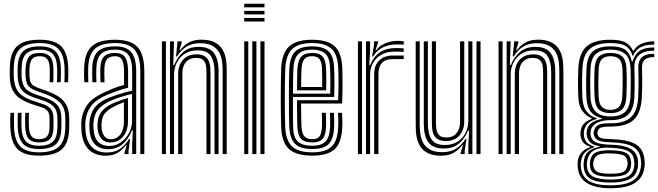

<svg xmlns="http://www.w3.org/2000/svg" viewBox="-20 -820 3504 1022"><path d="M187 8.5Q109 8.5 73.6 -26.2Q38.2 -61 35 -141.2Q34.2 -160.2 34.2 -181.2Q34.2 -202.2 35.5 -219.5H55.2Q54.2 -203.2 54.1 -182Q54 -160.8 54.8 -142.2Q57.5 -71 88.4 -40.1Q119.2 -9.2 187 -9.2Q262 -9.2 294.1 -39.6Q326.2 -70 327.2 -138.5Q327.8 -147.2 327.8 -155.1Q327.8 -163 327.8 -171.1Q327.8 -179.2 327.8 -187.8Q327.8 -245 300.2 -273.1Q272.8 -301.2 222 -319L179 -334.2Q154.2 -343 141.2 -352.8Q128.2 -362.5 122.9 -376.9Q117.5 -391.2 116 -413.8Q115.2 -423.5 115.4 -434.1Q115.5 -444.8 116 -456.2Q118.8 -500 135.1 -519.1Q151.5 -538.2 191.8 -538.2Q226.2 -538.2 244.5 -520.8Q262.8 -503.2 264.2 -457.2Q264.8 -445 264.6 -425Q264.5 -405 263.8 -382.2H244Q244.8 -404 245 -423Q245.2 -442 244.8 -456.2Q243.5 -491 230.9 -505.9Q218.2 -520.8 191.8 -520.8Q162.8 -520.8 150.6 -505.8Q138.5 -490.8 137 -456.2Q136.5 -444.5 136.4 -434.9Q136.2 -425.2 137 -413.8Q138.2 -392.8 143.6 -381.2Q149 -369.8 159.4 -363.5Q169.8 -357.2 185 -351.5L227 -336.5Q262.5 -324 289.9 -307Q317.2 -290 332.9 -262Q348.5 -234 348.5 -187.8Q348.5 -179 348.6 -171Q348.8 -163 348.6 -155.1Q348.5 -147.2 348.2 -138.5Q347.2 -61.2 310.6 -26.4Q274 8.5 187 8.5ZM187 -26.8Q128.5 -26.8 102.8 -54.2Q77 -81.8 74.5 -143Q74 -160.2 73.9 -180.1Q73.8 -200 75 -219.5H95Q93.8 -200 93.8 -179.6Q93.8 -159.2 94.2 -144Q96.2 -90.8 117.9 -67.5Q139.5 -44.2 187 -44.2Q240.5 -44.2 262.5 -67Q284.5 -89.8 285.5 -138.8Q285.8 -152 285.8 -163.4Q285.8 -174.8 285.8 -187.8Q285.8 -228.5 267.9 -249.9Q250 -271.2 211.8 -284L166.8 -299.2Q134 -310.2 114.2 -324Q94.5 -337.8 85.1 -359Q75.8 -380.2 74 -413.8Q73.8 -426 73.9 -435.9Q74 -445.8 74 -456.2Q74.8 -518.2 101.6 -545.8Q128.5 -573.2 191.8 -573.2Q249.2 -573.2 275.2 -546.9Q301.2 -520.5 303.8 -459.5Q304.2 -443.8 304.2 -425Q304.2 -406.2 303 -382.2H283.2Q284.2 -406.2 284.4 -424.5Q284.5 -442.8 284 -459.2Q282 -513.2 259.1 -534.5Q236.2 -555.8 191.8 -555.8Q140 -555.8 117.8 -532.4Q95.5 -509 95 -456.2Q95 -445.2 94.8 -435.5Q94.5 -425.8 95 -413.8Q96.8 -384.5 104.8 -366.5Q112.8 -348.5 129.4 -337.1Q146 -325.8 172.8 -316.5L216.8 -301.5Q263 -285.8 284.9 -261Q306.8 -236.2 306.8 -187.8Q306.8 -174.8 306.8 -163.1Q306.8 -151.5 306.5 -138.8Q305.5 -79.8 278.4 -53.2Q251.2 -26.8 187 -26.8ZM187 -61.8Q150.5 -61.8 133.1 -80.9Q115.8 -100 114 -145Q113.5 -160.2 113.5 -180Q113.5 -199.8 114.5 -219.5H134.2Q133.2 -202 133.2 -182.5Q133.2 -163 133.8 -146.5Q135 -110.5 147.5 -94.9Q160 -79.2 187 -79.2Q217.8 -79.2 230.2 -93.8Q242.8 -108.2 243.5 -139Q244 -152 244 -163.4Q244 -174.8 244 -187.8Q244 -216.5 232.9 -229.5Q221.8 -242.5 201.2 -249L154.5 -264.2Q118.8 -276 91.4 -292.6Q64 -309.2 48.4 -337.9Q32.8 -366.5 32.2 -413.5Q32 -426.8 32.1 -437.2Q32.2 -447.8 32.2 -456.5Q32.8 -537.2 69.5 -572.9Q106.2 -608.5 191.8 -608.5Q269.5 -608.5 304.8 -574.4Q340 -540.2 343.2 -461.2Q343.8 -443.8 343.6 -422.8Q343.5 -401.8 342.5 -382.2H322.8Q323.8 -399.8 324 -421.1Q324.2 -442.5 323.5 -460Q320.5 -530.2 289.9 -560.5Q259.2 -590.8 191.8 -590.8Q117.5 -590.8 85.6 -559.2Q53.8 -527.8 53.2 -456.5Q53 -445.2 52.9 -435.5Q52.8 -425.8 53.2 -413.5Q54.8 -374.5 66.4 -349.6Q78 -324.8 101.2 -309.1Q124.5 -293.5 160.5 -281.8L206.5 -266.8Q239.8 -255.5 252.2 -237.4Q264.8 -219.2 264.8 -187.8Q264.8 -180 264.9 -172.1Q265 -164.2 264.9 -156.1Q264.8 -148 264.5 -138.8Q263.8 -98.5 246.1 -80.1Q228.5 -61.8 187 -61.8Z M726.8 0V-439.5Q726.8 -520.5 695.8 -555.6Q664.8 -590.8 592.8 -590.8Q518.8 -590.8 485.5 -560.5Q452.2 -530.2 449.5 -460.2Q449 -442.5 449 -422.4Q449 -402.2 450.2 -382.2H429Q427.5 -403 427.4 -421.6Q427.2 -440.2 428 -461.2Q431 -540.5 469.6 -574.5Q508.2 -608.5 592.8 -608.5Q648.5 -608.5 682.8 -591.4Q717 -574.2 732.6 -537.1Q748.2 -500 748.2 -439.5V0ZM561.2 -43Q597 -43 624.2 -62.8Q651.5 -82.5 667.1 -113Q682.8 -143.5 682.8 -175V-319.8Q657.8 -314.8 627.5 -305.2Q597.2 -295.8 568.5 -283.5Q525 -264.2 502.2 -236.4Q479.5 -208.5 477.2 -161.2Q476.8 -152 477.4 -143.5Q478 -135 478.5 -127.2Q481.5 -86 503.1 -64.5Q524.8 -43 561.2 -43ZM566.5 -61.8Q536.2 -61.8 520.1 -81.4Q504 -101 500 -129Q499.2 -136.8 498.9 -145.2Q498.5 -153.8 498.8 -159.2Q501 -200 519.4 -224.6Q537.8 -249.2 575.5 -267Q594 -275.8 616.8 -284.1Q639.5 -292.5 661.2 -298.5V-173Q661.2 -143.5 650.5 -118.1Q639.8 -92.8 618.8 -77.2Q597.8 -61.8 566.5 -61.8ZM569.5 -79Q592.8 -79 608.4 -91.8Q624 -104.5 631.8 -125.4Q639.5 -146.2 639.5 -171.2V-275.8Q622.2 -269.5 608 -263.2Q593.8 -257 582.5 -250.5Q550 -233 535.6 -212.9Q521.2 -192.8 520.5 -159.5Q520.2 -152.5 520.4 -145.5Q520.5 -138.5 521.5 -131Q524 -111 535.6 -95Q547.2 -79 569.5 -79ZM540.8 8.8Q484.8 8.8 451.8 -24.9Q418.8 -58.5 413.8 -121.8Q413 -134 412.6 -147.2Q412.2 -160.5 412.8 -168.8Q417 -226.2 447.1 -265.2Q477.2 -304.2 546.5 -333.2Q564.8 -341.5 578.6 -347.4Q592.5 -353.2 606.9 -358.1Q621.2 -363 640.2 -367.8V-439.5Q640.2 -480.8 630.1 -500.8Q620 -520.8 592.8 -520.8Q562.8 -520.8 549.9 -505.4Q537 -490 535.8 -456.5Q535.5 -446 535.4 -426Q535.2 -406 536.2 -382.2H514.8Q513.8 -408.5 513.9 -426.6Q514 -444.8 514.2 -458.8Q516 -502.8 535.2 -520.5Q554.5 -538.2 592.8 -538.2Q631.5 -538.2 646.6 -514.4Q661.8 -490.5 661.8 -439.5V-353Q630 -345.2 604.6 -336.2Q579.2 -327.2 553.8 -316.8Q490.8 -290.8 464.5 -254.9Q438.2 -219 434.2 -167Q433.8 -157.5 434.1 -146.1Q434.5 -134.8 435.2 -123.5Q439.8 -67.2 468.9 -37.8Q498 -8.2 547.2 -8.2Q591.8 -8.2 620.6 -29Q649.5 -49.8 667.2 -80.5H672.2L664.2 -17V0H642.8L642.5 -4.2L654 -46.8H650Q629 -19.5 604.2 -5.4Q579.5 8.8 540.8 8.8ZM683.5 0.2V-52L687 -126H682.2Q664.5 -81.2 633.5 -53.4Q602.5 -25.5 553.5 -25.8Q512.2 -26 486.4 -51Q460.5 -76 456.8 -125.2Q456.2 -135 455.8 -145.6Q455.2 -156.2 455.8 -165Q459.2 -212.5 482.5 -245.1Q505.8 -277.8 561.2 -300.2Q582.8 -308.5 604.5 -315.8Q626.2 -323 646.4 -328.6Q666.5 -334.2 683.5 -337.5V-439.5Q683.5 -501.8 662.6 -528.8Q641.8 -555.8 592.8 -555.8Q541.5 -555.8 518.1 -533.2Q494.8 -510.8 492.8 -459.2Q492.2 -441.8 492.2 -422Q492.2 -402.2 493.2 -382.2H471.8Q470.8 -403.2 470.6 -423.1Q470.5 -443 471 -459.8Q473.5 -520.5 501.8 -546.9Q530 -573.2 592.8 -573.2Q653 -573.2 679 -542.2Q705 -511.2 705 -439.5V0.2Z M1165.2 0V-440.8Q1165.2 -459.8 1163 -485.1Q1160.8 -510.5 1149.9 -534.4Q1139 -558.2 1114.4 -574.1Q1089.8 -590 1044.8 -590Q1002.2 -590 973 -572Q943.8 -554 922.2 -519.5H917L925.2 -600H946.8L947 -592L935.2 -553.2H939.2Q960.2 -580.2 986.5 -594.5Q1012.8 -608.8 1051.5 -608.8Q1092.5 -608.8 1118.4 -596.6Q1144.2 -584.5 1158.4 -565Q1172.5 -545.5 1178.5 -523.2Q1184.5 -501 1185.6 -480.1Q1186.8 -459.2 1186.8 -444.8V0ZM841.8 0V-600H863.2V0ZM928.2 0V-427Q928.2 -456.8 939.5 -480.1Q950.8 -503.5 972.6 -517.1Q994.5 -530.8 1025.8 -530.8Q1053.8 -530.8 1069.1 -520.8Q1084.5 -510.8 1091.2 -495.4Q1098 -480 1099.2 -463.2Q1100.5 -446.5 1100.5 -432.5V0H1079V-431.2Q1079 -447.2 1077.1 -466Q1075.2 -484.8 1063.5 -498.2Q1051.8 -511.8 1022.5 -511.8Q999.5 -511.8 983.4 -501.4Q967.2 -491 959 -472.5Q950.8 -454 950.8 -429V0ZM884.8 0V-600H906.2L902.2 -474H907.2Q925.8 -519.8 958.1 -545.4Q990.5 -571 1038.5 -570.5Q1095.2 -570.2 1119.4 -537.1Q1143.5 -504 1143.5 -439.2V0H1122V-436.5Q1122 -489 1103.4 -520.4Q1084.8 -551.8 1030.8 -551.8Q990.2 -551.8 962.5 -533.2Q934.8 -514.8 920.6 -485.8Q906.5 -456.8 906.5 -425.2V0Z M1280 -781V-800H1388V-781ZM1280 -705.5V-724.5H1388V-705.5ZM1280 -743.2V-762.2H1388V-743.2ZM1366.2 0V-600H1388V0ZM1280 0V-600H1301.5V0ZM1323 0V-600H1344.8V0Z M1642.5 8.5Q1558 8.5 1519.2 -25.9Q1480.5 -60.2 1476.8 -141Q1475.8 -169 1475.1 -210.6Q1474.5 -252.2 1474.5 -298.1Q1474.5 -344 1475.1 -386Q1475.8 -428 1476.8 -457Q1481.2 -539 1520.2 -573.8Q1559.2 -608.5 1641.2 -608.5Q1722.5 -608.5 1760.4 -574.8Q1798.2 -541 1801.8 -461Q1802.5 -444 1802.9 -422.2Q1803.2 -400.5 1803.2 -375.5Q1803.2 -350.5 1802.8 -323.5Q1802.2 -296.5 1800.8 -269H1582.5Q1582.8 -246.8 1583 -224.8Q1583.2 -202.8 1583.6 -183.4Q1584 -164 1584.5 -149.2Q1586.5 -111.8 1599.2 -95.5Q1612 -79.2 1642.5 -79.2Q1669.5 -79.2 1680.8 -94.1Q1692 -109 1693.8 -146.2Q1694.5 -158 1694.2 -176.9Q1694 -195.8 1692.8 -219.5H1714.5Q1715.5 -195.8 1715.8 -176.9Q1716 -158 1715.5 -145.2Q1713.5 -99.2 1696.9 -80.5Q1680.2 -61.8 1642.5 -61.8Q1601 -61.8 1582.8 -81.1Q1564.5 -100.5 1562.8 -147Q1562.2 -163.8 1561.8 -187Q1561.2 -210.2 1561.1 -236.1Q1561 -262 1561 -286.5H1780Q1781 -310.2 1781.4 -334.2Q1781.8 -358.2 1781.8 -381Q1781.8 -403.8 1781.4 -423.9Q1781 -444 1780.2 -460Q1776.8 -532 1743.8 -561.4Q1710.8 -590.8 1641.2 -590.8Q1569 -590.8 1535.8 -559.5Q1502.5 -528.2 1498.5 -455.8Q1497.2 -425.8 1496.6 -383.5Q1496 -341.2 1496 -296Q1496 -250.8 1496.6 -210.2Q1497.2 -169.8 1498.2 -143Q1501.8 -71.2 1534.9 -40.2Q1568 -9.2 1642.5 -9.2Q1713.8 -9.2 1745.2 -39.8Q1776.8 -70.2 1780.2 -142Q1780.8 -153 1780.8 -166Q1780.8 -179 1780.4 -192.6Q1780 -206.2 1779.2 -219.5H1800.8Q1801.8 -201.2 1802.2 -180.1Q1802.8 -159 1801.8 -141.2Q1798.2 -60.5 1761.5 -26Q1724.8 8.5 1642.5 8.5ZM1642.5 -26.8Q1580 -26.8 1551.5 -53.4Q1523 -80 1519.8 -143.8Q1518.8 -171.8 1518.2 -212.8Q1517.8 -253.8 1517.8 -299.1Q1517.8 -344.5 1518.2 -385.6Q1518.8 -426.8 1520 -454.2Q1523.5 -519 1551.9 -546.1Q1580.2 -573.2 1641.2 -573.2Q1699.5 -573.2 1727.6 -548Q1755.8 -522.8 1758.5 -459.5Q1759.5 -442.2 1759.9 -418Q1760.2 -393.8 1760.1 -364.8Q1760 -335.8 1759 -304H1539.5Q1539.2 -256.8 1539.5 -220.5Q1539.8 -184.2 1540.2 -145.5Q1541 -91 1564.2 -67.6Q1587.5 -44.2 1642.5 -44.2Q1689 -44.2 1711.6 -65.6Q1734.2 -87 1737 -143.2Q1737.5 -158.8 1737.2 -178.1Q1737 -197.5 1736 -219.5H1757.5Q1758.5 -199.2 1758.9 -179.6Q1759.2 -160 1758.5 -142.8Q1755.8 -79.5 1729.2 -53.1Q1702.8 -26.8 1642.5 -26.8ZM1539.5 -321.5H1737.8Q1738.5 -349.5 1738.5 -375Q1738.5 -400.5 1738.1 -422Q1737.8 -443.5 1737 -459Q1734.5 -514.8 1710.5 -535.2Q1686.5 -555.8 1641.2 -555.8Q1591.8 -555.8 1568.1 -532.6Q1544.5 -509.5 1541.5 -453Q1540.8 -435 1540.2 -398.5Q1539.8 -362 1539.5 -321.5ZM1561 -339.2Q1561.2 -357 1561.5 -376.8Q1561.8 -396.5 1562.1 -415.9Q1562.5 -435.2 1563 -451.8Q1565.5 -499 1583.8 -518.6Q1602 -538.2 1641.2 -538.2Q1679.8 -538.2 1696.6 -519.5Q1713.5 -500.8 1715.5 -457Q1716 -445.8 1716.4 -427.5Q1716.8 -409.2 1716.8 -386.5Q1716.8 -363.8 1716.2 -339.2ZM1583 -356.8H1694.8Q1695 -377.2 1695 -396.6Q1695 -416 1694.6 -431.6Q1694.2 -447.2 1693.8 -456.2Q1692.2 -491.5 1680.1 -506.1Q1668 -520.8 1641.2 -520.8Q1612.5 -520.8 1599.5 -505Q1586.5 -489.2 1584.8 -450.8Q1584.2 -437.8 1583.9 -423.1Q1583.5 -408.5 1583.2 -392.1Q1583 -375.8 1583 -356.8Z M1928.2 0V-600H1949.8L1950 -548L1945.8 -474H1950.8Q1969.5 -520 2003 -542.1Q2036.5 -564.2 2084.2 -564.2Q2096.5 -564.2 2109.4 -563.9Q2122.2 -563.5 2128.8 -562.8V-544Q2121.5 -544.5 2107.4 -544.9Q2093.2 -545.2 2080.2 -545.2Q2037.2 -545.2 2008.1 -527.8Q1979 -510.2 1964.5 -482.8Q1950 -455.2 1950 -425.2V0ZM1885.2 0V-600H1906.8V0ZM1971.8 0V-427Q1971.8 -472.2 1998.8 -498.4Q2025.8 -524.5 2070.8 -524.5Q2085.5 -524.5 2100.4 -524.5Q2115.2 -524.5 2128.8 -524.5V-505.2Q2115.5 -505.5 2100 -505.4Q2084.5 -505.2 2070.8 -505.2Q2031.2 -505.2 2012.9 -485.1Q1994.5 -465 1994.5 -429V0ZM1960.5 -519.5 1971.2 -583V-600H1993L1993.2 -595.8L1978.8 -553.2H1982.8Q2000 -576.5 2030.8 -589.5Q2061.5 -602.5 2094 -602.5Q2101.5 -602.5 2110.5 -602Q2119.5 -601.5 2128.8 -600.8V-581.8Q2121 -582.8 2112.8 -583.1Q2104.5 -583.5 2095.2 -583.5Q2052.5 -583.5 2020 -568.8Q1987.5 -554 1965.8 -519.5Z M2327.8 8.8Q2287.8 8.8 2262.1 -3Q2236.5 -14.8 2222.2 -33.6Q2208 -52.5 2201.6 -74.6Q2195.2 -96.8 2194 -118Q2192.8 -139.2 2192.8 -155.2V-600H2214.2V-159.2Q2214.2 -140.2 2216.5 -114.9Q2218.8 -89.5 2229.5 -65.6Q2240.2 -41.8 2265 -25.9Q2289.8 -10 2334.5 -10Q2377 -10 2406.5 -28Q2436 -46 2457.8 -80.5H2463L2453.5 -17V0H2432L2431.8 -6.2L2444.2 -46.8H2440Q2418.5 -19.2 2392.5 -5.2Q2366.5 8.8 2327.8 8.8ZM2516.2 0V-600H2537.8V0ZM2353.5 -69.2Q2325.5 -69.2 2310.1 -79.2Q2294.8 -89.2 2288.1 -104.6Q2281.5 -120 2280.1 -136.9Q2278.8 -153.8 2278.8 -167.5V-600H2300.5V-168.8Q2300.5 -151.8 2302.8 -133Q2305 -114.2 2316.8 -101.2Q2328.5 -88.2 2356.8 -88.2Q2380 -88.2 2396 -98.6Q2412 -109 2420.4 -127.6Q2428.8 -146.2 2428.8 -171V-600H2451.2V-173Q2451.2 -143.2 2439.9 -119.8Q2428.5 -96.2 2406.8 -82.8Q2385 -69.2 2353.5 -69.2ZM2340.8 -29.5Q2284.2 -29.8 2260 -62.8Q2235.8 -95.8 2235.8 -160.8V-600H2257.5V-163.5Q2257.5 -109.5 2276.6 -78.9Q2295.8 -48.2 2348.5 -48.2Q2389.2 -48.2 2416.9 -66.8Q2444.5 -85.2 2458.6 -114.2Q2472.8 -143.2 2472.8 -174.8V-600H2494.5V0H2473V-52L2477.2 -126H2471.8Q2454.5 -82 2422.2 -55.5Q2390 -29 2340.8 -29.5Z M2957.2 0V-440.8Q2957.2 -459.8 2955 -485.1Q2952.8 -510.5 2941.9 -534.4Q2931 -558.2 2906.4 -574.1Q2881.8 -590 2836.8 -590Q2794.2 -590 2765 -572Q2735.8 -554 2714.2 -519.5H2709L2717.2 -600H2738.8L2739 -592L2727.2 -553.2H2731.2Q2752.2 -580.2 2778.5 -594.5Q2804.8 -608.8 2843.5 -608.8Q2884.5 -608.8 2910.4 -596.6Q2936.2 -584.5 2950.4 -565Q2964.5 -545.5 2970.5 -523.2Q2976.5 -501 2977.6 -480.1Q2978.8 -459.2 2978.8 -444.8V0ZM2633.8 0V-600H2655.2V0ZM2720.2 0V-427Q2720.2 -456.8 2731.5 -480.1Q2742.8 -503.5 2764.6 -517.1Q2786.5 -530.8 2817.8 -530.8Q2845.8 -530.8 2861.1 -520.8Q2876.5 -510.8 2883.2 -495.4Q2890 -480 2891.2 -463.2Q2892.5 -446.5 2892.5 -432.5V0H2871V-431.2Q2871 -447.2 2869.1 -466Q2867.2 -484.8 2855.5 -498.2Q2843.8 -511.8 2814.5 -511.8Q2791.5 -511.8 2775.4 -501.4Q2759.2 -491 2751 -472.5Q2742.8 -454 2742.8 -429V0ZM2676.8 0V-600H2698.2L2694.2 -474H2699.2Q2717.8 -519.8 2750.1 -545.4Q2782.5 -571 2830.5 -570.5Q2887.2 -570.2 2911.4 -537.1Q2935.5 -504 2935.5 -439.2V0H2914V-436.5Q2914 -489 2895.4 -520.4Q2876.8 -551.8 2822.8 -551.8Q2782.2 -551.8 2754.5 -533.2Q2726.8 -514.8 2712.6 -485.8Q2698.5 -456.8 2698.5 -425.2V0Z M3229.2 182Q3148 182 3103.4 153.6Q3058.8 125.2 3054.8 66Q3054 57 3054.5 48.4Q3055 39.8 3056.5 31.8Q3060 7.5 3077.8 -10.5Q3095.5 -28.5 3120 -35.5V-39.8Q3095.8 -47.8 3084.5 -61.9Q3073.2 -76 3070.2 -97Q3069.8 -101.8 3069.8 -107.9Q3069.8 -114 3070.2 -119.8Q3073.2 -145 3087.5 -161Q3101.8 -177 3128.8 -186.5V-191.2Q3103 -200.5 3081.9 -227.1Q3060.8 -253.8 3058.5 -299.5Q3057.5 -320.2 3057.1 -339Q3056.8 -357.8 3056.8 -376.4Q3056.8 -395 3057.1 -414.8Q3057.5 -434.5 3058.5 -456.8Q3062.5 -538.5 3103.2 -573.5Q3144 -608.5 3229.8 -608.5Q3284.8 -608.5 3311.2 -593Q3337.8 -577.5 3349 -550.2H3353.2Q3365 -571.5 3385.4 -582.4Q3405.8 -593.2 3427 -597Q3448.2 -600.8 3462.5 -600V-582.5Q3414 -583 3387.4 -567.2Q3360.8 -551.5 3350.8 -523.8H3346.5Q3338 -556 3312.9 -573.4Q3287.8 -590.8 3229.8 -590.8Q3154 -590.8 3118.9 -559.2Q3083.8 -527.8 3080.2 -456.5Q3079 -429 3078.5 -405Q3078 -381 3078.4 -355.9Q3078.8 -330.8 3080 -300Q3082.8 -250.5 3103.9 -225Q3125 -199.5 3156 -191.2V-186.5Q3123.5 -177.8 3107.6 -161.4Q3091.8 -145 3088.5 -120.2Q3087.5 -114.5 3087.6 -108.5Q3087.8 -102.5 3088.5 -96.5Q3090.8 -77 3102.8 -63Q3114.8 -49 3142.8 -40.5V-36.2Q3112.2 -26.5 3095.5 -10Q3078.8 6.5 3074.2 31.8Q3072.2 40.2 3071.5 48.5Q3070.8 56.8 3071.5 66Q3076.2 120.5 3115.2 143.5Q3154.2 166.5 3229.2 166.5Q3306.2 166.5 3345.5 143.6Q3384.8 120.8 3391.8 66Q3393 57.8 3392.9 49.4Q3392.8 41 3391.5 31.8Q3386 -19.2 3347.9 -39.9Q3309.8 -60.5 3233.2 -62.5Q3199 -63.5 3181 -67.5Q3163 -71.5 3155 -78.9Q3147 -86.2 3142.8 -96.5Q3140.8 -101.5 3140.1 -108.6Q3139.5 -115.8 3140.8 -120.5Q3147.2 -145.5 3164.8 -155Q3182.2 -164.5 3229.8 -163.8Q3301 -163 3336.6 -194.4Q3372.2 -225.8 3376.8 -299.2Q3378.2 -327 3378.6 -352.1Q3379 -377.2 3378.8 -403.4Q3378.5 -429.5 3377.5 -460.5Q3376.5 -495.8 3397.5 -515.4Q3418.5 -535 3462.5 -533.2V-515.8Q3427.8 -516.5 3412 -502.6Q3396.2 -488.8 3397.2 -456.8Q3398.2 -428.2 3398.4 -402.4Q3398.5 -376.5 3398.1 -351.2Q3397.8 -326 3396.2 -299.2Q3391.2 -217.5 3352.8 -182Q3314.2 -146.5 3229.8 -146.2Q3200.8 -146.2 3186.9 -143.2Q3173 -140.2 3168 -133.6Q3163 -127 3160.2 -116.2Q3159.8 -114.5 3159.8 -110.5Q3159.8 -106.5 3161.2 -103.2Q3164.5 -94.5 3170.2 -89.6Q3176 -84.8 3190.2 -82.5Q3204.5 -80.2 3233.2 -79.5Q3318.8 -77.2 3361.8 -53.1Q3404.8 -29 3411 31.8Q3412 41.2 3412 49.1Q3412 57 3411 66Q3404.5 125.5 3359.8 153.8Q3315 182 3229.2 182ZM3229.2 135.8Q3275.2 135.8 3301.8 127.9Q3328.2 120 3340.4 104.5Q3352.5 89 3355.5 66.2Q3356.8 59.2 3356.6 50.9Q3356.5 42.5 3354.8 31.5Q3351.8 7.5 3337.1 -5.9Q3322.5 -19.2 3296.5 -25.4Q3270.5 -31.5 3233.2 -33.5Q3175.5 -36.8 3145.4 -21.5Q3115.2 -6.2 3106.5 31.8Q3104.2 40.2 3103.8 48.8Q3103.2 57.2 3104.2 66.5Q3108.8 107 3140.1 121.4Q3171.5 135.8 3229.2 135.8ZM3229.2 120.8Q3175.8 120.8 3150.1 109Q3124.5 97.2 3121 66.2Q3119.5 58 3120.1 48.6Q3120.8 39.2 3122.8 31.5Q3129.2 0.2 3155.9 -10.6Q3182.5 -21.5 3234.2 -20Q3266 -19.2 3287.6 -14.8Q3309.2 -10.2 3321.8 0.5Q3334.2 11.2 3337.2 31.8Q3339.5 41 3339.5 49.2Q3339.5 57.5 3338 66.2Q3333 98.2 3307 109.5Q3281 120.8 3229.2 120.8ZM3229.2 104.8Q3255.5 104.8 3274.1 102Q3292.8 99.2 3303.9 91Q3315 82.8 3318.2 66.5Q3321.2 57.5 3321.1 49.1Q3321 40.8 3317.5 31.8Q3315 17.2 3304.2 10.1Q3293.5 3 3275.6 0.2Q3257.8 -2.5 3233.2 -3.2Q3189.5 -5 3167.8 3Q3146 11 3142 31.2Q3138 40 3137.4 49.1Q3136.8 58.2 3139.5 66.5Q3144 90 3165.8 97.4Q3187.5 104.8 3229.2 104.8ZM3229.2 151.8Q3159.5 151.8 3125.2 133.2Q3091 114.8 3086.8 66.8Q3086 57.2 3086.5 49Q3087 40.8 3088.8 31.8Q3093.2 2.2 3112.8 -14.4Q3132.2 -31 3170.2 -38V-42.2Q3138.8 -47.2 3123.8 -60.4Q3108.8 -73.5 3104 -96.8Q3102.8 -103 3102.6 -107.9Q3102.5 -112.8 3103.2 -120.2Q3105.5 -146.5 3125.8 -163.2Q3146 -180 3182.8 -186.5V-191Q3144.8 -200 3124.5 -225.2Q3104.2 -250.5 3101.5 -302Q3100.5 -325.2 3100.1 -349Q3099.8 -372.8 3100.1 -398.6Q3100.5 -424.5 3101.8 -454.8Q3104.8 -519.8 3135.9 -546.5Q3167 -573.2 3229.8 -573.2Q3283 -573.2 3308.2 -554.8Q3333.5 -536.2 3343 -493.2H3347.2Q3356.2 -519.8 3370 -536Q3383.8 -552.2 3406.1 -559.8Q3428.5 -567.2 3462.5 -567.2V-549.8Q3409.5 -551.2 3381.9 -526.9Q3354.2 -502.5 3356.8 -456.2Q3358 -430.2 3358.1 -402.6Q3358.2 -375 3358 -349.1Q3357.8 -323.2 3356.8 -302.5Q3352.5 -233.8 3320.4 -206.9Q3288.2 -180 3229.8 -180.5Q3204.2 -181 3181.5 -175Q3158.8 -169 3143.5 -156.4Q3128.2 -143.8 3124.2 -124.2Q3123 -118 3123 -110.5Q3123 -103 3124.2 -97.5Q3130.5 -70.5 3155 -60.8Q3179.5 -51 3233.5 -49.5Q3277.5 -48.5 3308 -39.6Q3338.5 -30.8 3355.5 -13.1Q3372.5 4.5 3375.5 32Q3376.8 41.2 3376.9 49.5Q3377 57.8 3375.8 66.2Q3369.2 113.2 3333.2 132.5Q3297.2 151.8 3229.2 151.8ZM3229.8 -200.2Q3281.2 -200.2 3306.9 -223.8Q3332.5 -247.2 3335.8 -303.8Q3336.8 -324.5 3337.2 -348.6Q3337.8 -372.8 3337.6 -399.4Q3337.5 -426 3336.5 -453.8Q3334 -512 3306.5 -533.9Q3279 -555.8 3229.8 -555.8Q3177 -555.8 3151.5 -532.4Q3126 -509 3123.2 -453.2Q3121.5 -413.5 3121.6 -375.4Q3121.8 -337.2 3123.2 -303Q3126 -249 3151.6 -224.6Q3177.2 -200.2 3229.8 -200.2ZM3229.8 -217.8Q3189.2 -217.8 3168.2 -237Q3147.2 -256.2 3144.8 -304.2Q3143.2 -340 3143.2 -378.1Q3143.2 -416.2 3144.8 -452Q3147.2 -499.8 3167.9 -519Q3188.5 -538.2 3229.8 -538.2Q3272 -538.2 3292.4 -519Q3312.8 -499.8 3314.8 -453Q3316 -427.2 3316.1 -401.9Q3316.2 -376.5 3315.8 -352.1Q3315.2 -327.8 3314.2 -304.8Q3311.5 -257 3290.9 -237.4Q3270.2 -217.8 3229.8 -217.8ZM3229.8 -235.2Q3259.5 -235.2 3274.9 -251Q3290.2 -266.8 3292.5 -306.5Q3293.8 -328.8 3294.1 -352.6Q3294.5 -376.5 3294.4 -401.5Q3294.2 -426.5 3293.2 -452Q3291.5 -490.2 3276.1 -505.5Q3260.8 -520.8 3229.8 -520.8Q3199.2 -520.8 3183.8 -505.2Q3168.2 -489.8 3166.5 -451Q3165 -415 3164.9 -378.2Q3164.8 -341.5 3166.5 -305.2Q3168.2 -266.2 3184 -250.8Q3199.8 -235.2 3229.8 -235.2Z"/></svg>

Font: Big Shoulders Inline Display Thin
Style: Bold
Weight: 700
Version: Version 2.002